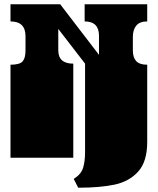

<svg xmlns="http://www.w3.org/2000/svg" viewBox="-20 -736 736 896"><path d="M377 -26V-135Q377 -144 377 -148.5Q377 -153 377 -157.5Q377 -162 377 -171V-172Q377 -185 377 -191Q377 -197 377 -209V-260Q377 -269 377 -273.5Q377 -278 377 -282.5Q377 -287 377 -296V-297Q377 -310 377 -316Q377 -322 377 -334V-439L252 -601V-501Q252 -439 322 -439V0H29V-135Q29 -144 29 -148.5Q29 -153 29 -157.5Q29 -162 29 -171V-172Q29 -185 29 -191Q29 -197 29 -209V-260Q29 -269 29 -273.5Q29 -278 29 -282.5Q29 -287 29 -296V-297Q29 -310 29 -316Q29 -322 29 -334V-434Q72 -434 85.5 -449.5Q99 -465 99 -500V-567Q99 -636 29 -636V-716H261L442 -480V-569Q442 -636 375 -636V-716H667V-636Q632 -636 616 -616.5Q600 -597 600 -564V-500Q600 -468 615.5 -451Q631 -434 667 -434V-74Q667 18 625 64.5Q583 111 515 125.5Q447 140 345 140L324 99Q359 77 368 46.5Q377 16 377 -26Z"/></svg>

Font: Danfo
Style: Regular
Weight: 400
Version: Version 1.000;Glyphs 3.2 (3236)